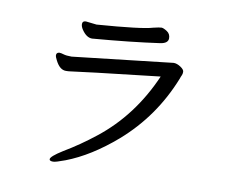

<svg xmlns="http://www.w3.org/2000/svg" viewBox="-82 -819 1164 972"><g transform="rotate(10 500.0 -333.0)"><path d="M249 48.8Q230 48.8 230 39.1Q230 24.9 289.1 -12.2Q371.1 -61 446.8 -121.1Q617.2 -254.9 710.9 -470.2Q666 -465.8 388.2 -433.1Q264.2 -418 255.6 -416.5Q247.1 -415 232.9 -415Q201.2 -415 179.2 -459Q169.9 -476.1 169.9 -484.9Q169.9 -498 184.1 -500Q193.8 -500 207.5 -495.6Q221.2 -491.2 249 -491.2L764.2 -549.8Q780.8 -549.8 799.8 -537.4Q818.8 -524.9 818.8 -513.2Q818.8 -502 814.9 -494.4Q811 -486.8 808.1 -477.1Q726.1 -270 562 -127Q435.1 -17.1 310.1 30.8Q262.2 48.8 249 48.8ZM335 -599.1Q306.2 -599.1 282.2 -634.8Q272 -649.9 272 -663.1Q272 -679.2 290 -679.2L345.2 -672.9Q574.2 -689.9 629.9 -707Q662.1 -714.8 672.1 -714.8Q682.1 -714.8 700.7 -702.9Q719.2 -690.9 719.2 -668Q719.2 -642.1 679.2 -636.2Q532.2 -615.2 335 -599.1Z"/></g></svg>

Font: LXGW WenKai Screen
Style: Regular
Weight: 400
Designer: LXGW / Fontworks Inc.
Foundry: LXGW / Fontworks Inc.
Version: Version 1.510;January 18,2025